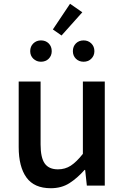

<svg xmlns="http://www.w3.org/2000/svg" viewBox="-20 -983 660 1017"><path d="M249 14Q161 14 120 -43Q79 -100 79 -204V-551H195V-218Q195 -148 217 -117Q239 -86 287 -86Q325 -86 355 -105.5Q385 -125 419 -168V-551H535V0H440L431 -83H428Q390 -40 348 -13Q306 14 249 14ZM197 -656Q173 -656 156.5 -672Q140 -688 140 -712Q140 -737 156.5 -753Q173 -769 197 -769Q222 -769 238 -753Q254 -737 254 -712Q254 -688 238 -672Q222 -656 197 -656ZM306 -795 260 -827 351 -963 416 -918ZM423 -656Q398 -656 382 -672Q366 -688 366 -712Q366 -737 382 -753Q398 -769 423 -769Q447 -769 463.5 -753Q480 -737 480 -712Q480 -688 463.5 -672Q447 -656 423 -656Z"/></svg>

Font: Noto Sans SC Medium
Style: Regular
Weight: 500
Designer: Ryoko NISHIZUKA  (kana, bopomofo & ideographs); Paul D. Hunt (Latin, Greek & Cyrillic); Sandoll Communications , Soo-you
Foundry: Adobe
Version: Version 2.004-H2;hotconv 1.0.118;makeotfexe 2.5.65603